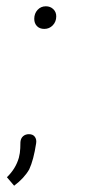

<svg xmlns="http://www.w3.org/2000/svg" viewBox="-20 -479 274 611"><path d="M89 -419Q89 -436 99.5 -447.5Q110 -459 126 -459Q140 -459 149.5 -450Q159 -441 159 -427Q159 -410 148 -398.5Q137 -387 121 -387Q106 -387 97.5 -396Q89 -405 89 -419ZM40 23Q44 8 44.5 -7.5Q45 -23 45 -27Q46 -39 53.5 -45.5Q61 -52 72 -52Q85 -52 91 -43.5Q97 -35 95 -23Q87 30 73 60Q57 88 25 112L2 85Q30 58 40 23Z"/></svg>

Font: Bellota Text Light
Style: Italic
Weight: 300
Italic angle: -7.5°
Designer: Kemie Guaida
Foundry: Kemie Guaida
Version: Version 4.001